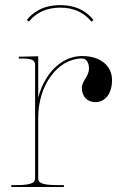

<svg xmlns="http://www.w3.org/2000/svg" viewBox="-20 -746 490 766"><path d="M220 -715.5C270.5 -715.5 312.5 -699 344.5 -660L353 -666C333 -691 295.5 -725.5 220 -725.5C146.5 -725.5 108 -692.5 87 -666L95.5 -660C125.5 -697 167.5 -715.5 220 -715.5ZM55 -520V-512.5H67.5C106 -512.5 120 -506 120 -487.5V-35C120 -20.5 113.5 -7.5 45 -7.5H25V0H235V-7.5H207.5C139 -7.5 132.5 -20.5 132.5 -35V-277.5C132.5 -402.5 207.5 -512.5 308 -512.5C324 -512.5 335 -496.5 335 -473C335 -441 306.5 -422.5 306.5 -395.5C306.5 -361.5 328 -338.5 360.5 -338.5C400.5 -338.5 427 -373.5 427 -426.5C427 -484 379.5 -522.5 308 -522.5C222.5 -522.5 156.5 -449.5 132.5 -356.5V-521.5L67.5 -520Z"/></svg>

Font: ZnikomitNo24
Style: Regular
Weight: 500
Designer: gluk
Foundry: gluk
Version: Version 0.55